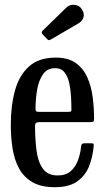

<svg xmlns="http://www.w3.org/2000/svg" viewBox="-20 -770 437 800"><path d="M25 -250Q25 -330 42.5 -393.2Q60 -456.5 101 -493.2Q142 -530 212.5 -530Q264.5 -530 296 -507.2Q327.5 -484.5 344 -447.2Q360.5 -410 366.2 -365Q372 -320 372 -275.5Q372 -265.5 368.2 -263.2Q364.5 -261 354 -261H142.5Q126 -261 126 -246.5Q126 -191.5 132 -144Q138 -96.5 158.2 -67.8Q178.5 -39 220 -39Q254.5 -39 275 -57.2Q295.5 -75.5 305.5 -103.8Q315.5 -132 318 -161Q319 -173 331.5 -173H360.5Q368 -173 369.5 -170.5Q371 -168 370.5 -162.5Q367 -119 352 -79.5Q337 -40 303 -15Q269 10 208 10Q151.5 10 115.5 -10.8Q79.5 -31.5 59.8 -67.5Q40 -103.5 32.5 -150.5Q25 -197.5 25 -250ZM142 -304H263Q273 -304 275.2 -305.5Q277.5 -307 277.5 -312Q277.5 -337 276 -366.8Q274.5 -396.5 268.5 -423.8Q262.5 -451 248.8 -468.5Q235 -486 210 -486Q176.5 -486 158.8 -460Q141 -434 134.5 -395Q128 -356 128 -316.5Q128 -309 130.5 -306.5Q133 -304 142 -304ZM175 -608.5 158 -626.5Q150 -635 158 -642.5L256 -738Q270 -752 291 -749.8Q312 -747.5 322 -730Q333 -711.5 327.2 -696.2Q321.5 -681 308.5 -673.5L194.5 -607Q188 -603 184.2 -602.8Q180.5 -602.5 175 -608.5Z"/></svg>

Font: Besley* Condensed
Style: Regular
Weight: 400
Width: 3
Designer: Owen Earl
Foundry: indestructible type*
Version: Version 3.000; ttfautohint (v1.8.3)